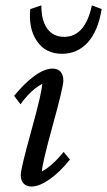

<svg xmlns="http://www.w3.org/2000/svg" viewBox="-20 -681 395 709"><path d="M319.3 -661.1 355.5 -647.5Q341.8 -565.4 303.7 -523.9Q265.6 -482.4 209 -482.4Q148.4 -482.4 116.5 -529.1Q84.5 -575.7 91.8 -647.5L132.8 -661.1Q132.3 -605.5 154.5 -575.2Q176.8 -544.9 216.8 -544.9Q294.4 -544.9 319.3 -661.1ZM96.7 7.8Q77.6 7.8 67.1 -3.4Q56.6 -14.6 56.6 -35.2Q56.6 -57.6 96.2 -200.2Q135.7 -342.8 135.7 -371.1Q93.8 -349.1 55.7 -295.9L32.2 -327.1Q69.8 -373.5 107.2 -400.6Q144.5 -427.7 173.8 -427.7Q192.9 -427.7 203.4 -416.3Q213.9 -404.8 213.9 -382.8Q213.9 -359.9 174.3 -216.6Q134.8 -73.2 134.8 -47.9Q175.3 -70.3 214.8 -120.1L238.3 -91.8Q201.7 -45.9 163.3 -19Q125 7.8 96.7 7.8Z"/></svg>

Font: Crimson Pro
Style: Italic
Weight: 400
Italic angle: -12°
Designer: Jacques Le Bailly
Foundry: Baron von Fonthausen
Version: Version 1.003